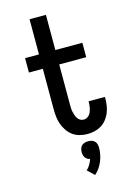

<svg xmlns="http://www.w3.org/2000/svg" viewBox="-144 -807 788 1133"><g transform="rotate(-15 250.0 -241.0)"><path d="M311 8Q287 8 264 2Q241 -4 222 -17.5Q203 -31 189.5 -51Q176 -71 168 -93Q160 -115 157.5 -138.5Q155 -162 155 -186V-432H70V-520H155V-735H255V-520H420V-432H255V-186Q255 -175 255.5 -163.5Q256 -152 258.5 -141.5Q261 -131 264.5 -120.5Q268 -110 274 -100.5Q280 -91 290 -85.5Q300 -80 311 -80Q326 -80 338 -89.5Q350 -99 355.5 -113Q361 -127 363.5 -142Q366 -157 366 -172V-177H466V-167Q466 -145 462.5 -123Q459 -101 450.5 -80.5Q442 -60 428 -42.5Q414 -25 395 -13.5Q376 -2 354.5 3Q333 8 311 8ZM291 253 250 214Q263 202 272 186.5Q281 171 287 154Q278 152 270.5 147.5Q263 143 258 136Q253 129 251 120Q249 111 249 103Q249 92 252 81.5Q255 71 262.5 63.5Q270 56 280.5 53Q291 50 302 50Q313 50 323.5 53Q334 56 341.5 63.5Q349 71 352 81.5Q355 92 355 103Q355 124 351 144.5Q347 165 339 184.5Q331 204 319 221.5Q307 239 291 253Z"/></g></svg>

Font: Iosevka Curly Semibold
Style: Regular
Weight: 600
Monospace: yes
Designer: Belleve Invis
Foundry: Belleve Invis
Version: Version 22.1.2; ttfautohint (v1.8.4)